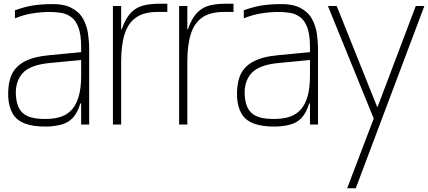

<svg xmlns="http://www.w3.org/2000/svg" viewBox="-20 -666 2290 1027"><path d="M414 0V-307Q414 -313 414 -330Q414 -347 414 -366.5Q414 -386 414 -400.5Q414 -415 414 -415Q414 -480 400 -518Q386 -556 362 -574Q338 -592 308.5 -597Q279 -602 248 -602Q198 -602 151 -594Q104 -586 60 -568V-611Q110 -629 151.5 -636Q193 -643 248 -644Q319 -646 361 -624.5Q403 -603 423.5 -567Q444 -531 450.5 -488Q457 -445 457 -404V0ZM233 11Q159 12 114 -5Q69 -22 48 -58Q27 -94 24 -146Q21 -214 40 -261Q59 -308 108.5 -335.5Q158 -363 246 -371L434 -389V-347L246 -329Q141 -319 101 -274.5Q61 -230 65 -157Q68 -107 87 -78.5Q106 -50 143 -39Q180 -28 235 -30Q277 -31 310 -43Q343 -55 366 -81.5Q389 -108 401.5 -152Q414 -196 414 -260L432 -113H410Q395 -64 371 -37.5Q347 -11 313 -1Q279 9 233 11Z M584 0V-634H628V-509H631Q651 -567 679 -596.5Q707 -626 744.5 -636Q782 -646 830 -646H875V-602H822Q751 -602 708.5 -573Q666 -544 647 -485Q628 -426 628 -336V0Z M938 0V-634H982V-509H985Q1005 -567 1033 -596.5Q1061 -626 1098.5 -636Q1136 -646 1184 -646H1229V-602H1176Q1105 -602 1062.5 -573Q1020 -544 1001 -485Q982 -426 982 -336V0Z M1638 0V-307Q1638 -313 1638 -330Q1638 -347 1638 -366.5Q1638 -386 1638 -400.5Q1638 -415 1638 -415Q1638 -480 1624 -518Q1610 -556 1586 -574Q1562 -592 1532.5 -597Q1503 -602 1472 -602Q1422 -602 1375 -594Q1328 -586 1284 -568V-611Q1334 -629 1375.5 -636Q1417 -643 1472 -644Q1543 -646 1585 -624.5Q1627 -603 1647.5 -567Q1668 -531 1674.5 -488Q1681 -445 1681 -404V0ZM1457 11Q1383 12 1338 -5Q1293 -22 1272 -58Q1251 -94 1248 -146Q1245 -214 1264 -261Q1283 -308 1332.5 -335.5Q1382 -363 1470 -371L1658 -389V-347L1470 -329Q1365 -319 1325 -274.5Q1285 -230 1289 -157Q1292 -107 1311 -78.5Q1330 -50 1367 -39Q1404 -28 1459 -30Q1501 -31 1534 -43Q1567 -55 1590 -81.5Q1613 -108 1625.5 -152Q1638 -196 1638 -260L1656 -113H1634Q1619 -64 1595 -37.5Q1571 -11 1537 -1Q1503 9 1457 11Z M1837 341 1979 -32 1734 -634H1781L1997 -95H2000L2204 -634H2250L1883 341Z"/></svg>

Font: Matangi Light
Style: Regular
Weight: 300
Designer: Prashant Pant
Foundry: The Graphic Ant
Version: Version 3.002